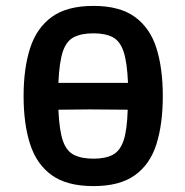

<svg xmlns="http://www.w3.org/2000/svg" viewBox="-20 -618 627 651"><path d="M297 13Q207 13 155.5 -24Q104 -61 82 -129.5Q60 -198 60 -292Q60 -386 82 -454.5Q104 -523 155.5 -560.5Q207 -598 297 -598Q386 -598 437.5 -560.5Q489 -523 510.5 -454.5Q532 -386 532 -292Q532 -198 510.5 -129.5Q489 -61 437.5 -24Q386 13 297 13ZM297 -505Q256 -505 230.5 -492Q205 -479 193 -443Q181 -407 178 -337H414Q411 -407 399 -443Q387 -479 362 -492Q337 -505 297 -505ZM297 -80Q337 -80 362 -93Q387 -106 399 -141.5Q411 -177 413 -246L286 -247L178 -246Q181 -177 193 -141.5Q205 -106 230.5 -93Q256 -80 297 -80Z"/></svg>

Font: Ruda
Style: Bold
Weight: 700
Designer: Mariela Monsalve and Angelina Sanchez
Foundry: Mariela Monsalve and Angelina Sanchez
Version: Version 2.000